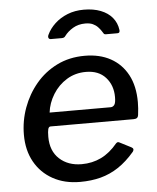

<svg xmlns="http://www.w3.org/2000/svg" viewBox="-53 -788 689 843"><g transform="rotate(-5 291.0 -366.0)"><path d="M266 10Q198 10 146.5 -18.5Q95 -47 66.5 -98Q38 -149 38 -217Q38 -279 59 -336.5Q80 -394 118.5 -440Q157 -486 211.5 -513Q266 -540 334 -540Q400 -540 448 -513.5Q496 -487 522.5 -437.5Q549 -388 549 -317Q549 -304 548 -289.5Q547 -275 545 -260Q544 -252 539 -248Q534 -244 524 -244H158Q150 -244 147 -233.5Q144 -223 144 -199Q144 -137 182 -102Q220 -67 280 -67Q327 -67 366 -86Q405 -105 438 -145Q443 -150 447 -149.5Q451 -149 456 -146L503 -122Q517 -115 508 -102Q473 -61 436 -36.5Q399 -12 357.5 -1Q316 10 266 10ZM428 -305Q438 -305 444.5 -313.5Q451 -322 451 -348Q451 -400 420 -434.5Q389 -469 333 -469Q286 -469 248.5 -446Q211 -423 187.5 -385Q164 -347 159 -305ZM193 -626Q185 -626 182.5 -632Q180 -638 184 -646Q196 -672 219.5 -694Q243 -716 275.5 -729Q308 -742 348 -742Q390 -742 422 -729.5Q454 -717 473 -694Q492 -671 496 -640Q497 -635 495 -630.5Q493 -626 485 -626H434Q428 -626 425.5 -630.5Q423 -635 418 -642Q413 -650 404 -659.5Q395 -669 382 -675Q369 -681 349 -681Q318 -681 294.5 -667Q271 -653 257 -634Q254 -629 249.5 -627.5Q245 -626 241 -626Z"/></g></svg>

Font: Libre Franklin Medium
Style: Italic
Weight: 500
Italic angle: -8°
Designer: Pablo Impallari, Rodrigo Fuenzalida, Nhung Nguyen
Foundry: Impallari Type
Version: Version 3.000